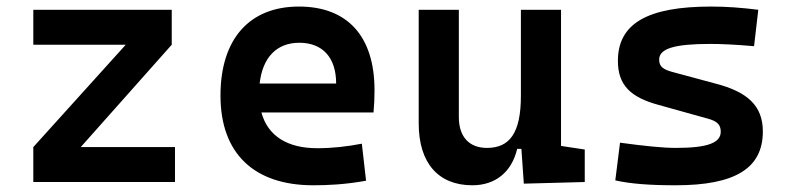

<svg xmlns="http://www.w3.org/2000/svg" viewBox="-20 -547 2384 577"><path d="M80.1 0H505.9V-105H222.7L496.1 -412.6V-517.6H80.1V-412.6H357.9L80.1 -105Z M921.4 9.8C962.4 9.8 1015.6 7.8 1080.1 -3.9L1067.4 -115.2C1022 -106.4 978.5 -101.6 933.1 -101.6C843.3 -101.6 784.7 -138.7 765.6 -209H1102.5C1104.5 -230 1105.5 -251.5 1105.5 -275.9C1105.5 -439.5 1022.9 -527.3 878.4 -527.3C728.5 -527.3 642.6 -428.7 642.6 -259.8C642.6 -85.9 743.2 9.8 921.4 9.8ZM760.3 -295.9C769 -374.5 811.5 -418.5 879.4 -418.5C948.7 -418.5 990.2 -375 990.2 -295.9Z M1399.4 9.8C1468.3 9.8 1517.6 -29.3 1534.2 -99.6H1546.9L1554.2 4.9L1737.3 0V-97.7L1666 -108.4V-517.6H1545.4V-258.8C1545.4 -146 1510.7 -102.5 1443.4 -102.5C1390.1 -102.5 1358.9 -135.7 1358.9 -195.3V-517.6H1238.3V-175.8C1238.3 -57.6 1296.9 9.8 1399.4 9.8Z M2010.7 9.8C2189.9 9.8 2272.5 -41.5 2272.5 -151.9C2272.5 -229 2226.6 -271 2129.9 -295.9L2004.9 -329.6C1974.6 -337.4 1960.9 -345.7 1960.9 -367.7C1960.9 -400.9 2006.3 -415 2114.3 -415C2147.9 -415 2189.5 -413.1 2246.1 -408.2L2258.8 -517.6C2208.5 -523.9 2163.6 -527.3 2117.2 -527.3C1925.3 -527.3 1836.9 -476.1 1836.9 -363.8C1836.9 -290.5 1876 -254.4 1958.5 -231.9L2107.4 -190.4C2133.8 -183.1 2146 -173.3 2146 -151.4C2146 -117.2 2105.5 -102.5 2010.7 -102.5C1973.1 -102.5 1919.4 -107.9 1843.3 -118.2L1829.1 -4.9C1875 5.4 1932.1 9.8 2010.7 9.8Z"/></svg>

Font: Cascadia Mono SemiBold
Style: Regular
Weight: 600
Monospace: yes
Designer: Aaron Bell
Foundry: Saja Typeworks
Version: Version 2404.023